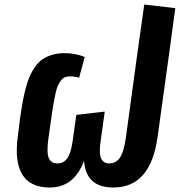

<svg xmlns="http://www.w3.org/2000/svg" viewBox="-20 -816 803 852"><path d="M620.1 -795.9 757.8 -779.8 729 -566.9 679.2 -208Q648.4 16.1 482.9 16.1Q361.3 16.1 353 -102.1Q308.1 16.1 201.2 16.1Q28.3 16.1 59.1 -211.9L68.8 -290Q74.7 -331.1 80.1 -361.1Q85.4 -391.1 93.8 -423.3Q102.1 -455.6 111.8 -477.5Q121.6 -499.5 136.2 -520.3Q150.9 -541 168.9 -553.2Q187 -565.4 211.7 -572.8Q236.3 -580.1 266.1 -580.1Q315.9 -580.1 356 -563L331.1 -471.2Q313.5 -477.1 290 -477.1Q277.3 -477.1 267.6 -472.9Q257.8 -468.8 250.2 -458.5Q242.7 -448.2 237.3 -436.8Q231.9 -425.3 227.1 -404.5Q222.2 -383.8 219 -365Q215.8 -346.2 210.9 -314.9L195.8 -209Q186 -142.6 195.6 -116.7Q205.1 -90.8 235.8 -90.8Q262.2 -90.8 278.3 -113.3Q294.4 -135.7 301.8 -187L318.8 -306.2L444.8 -320.8L425.8 -184.1Q418.9 -134.3 429 -112.5Q439 -90.8 464.8 -90.8Q494.1 -90.8 512 -116.2Q529.8 -141.6 539.1 -209L587.9 -566.9Z"/></svg>

Font: FiraGO SemiBold
Style: Italic
Weight: 600
Italic angle: -8°
Designer: bBox Type GmbH
Foundry: bBox Type GmbH
Version: Version 1.001;PS 001.001;hotconv 1.0.88;makeotf.lib2.5.64775